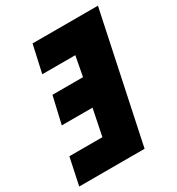

<svg xmlns="http://www.w3.org/2000/svg" viewBox="-176 -823 859 931"><g transform="rotate(-30 253.5 -357.0)"><path d="M361 0 512 -714H146L112 -561H297L276 -450H105L70 -299H242L212 -151H27L-5 0Z"/></g></svg>

Font: Noto Sans Display SemiCondensed Black
Style: Italic
Weight: 900
Width: 4
Designer: Monotype Design team
Foundry: Monotype Imaging Inc.
Version: 1.000